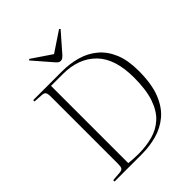

<svg xmlns="http://www.w3.org/2000/svg" viewBox="-254 -1076 1218 1218"><g transform="rotate(-45 355.0 -466.5)"><path d="M55 0V-12L119 -17Q138 -19 144 -28.5Q150 -38 150 -63V-666Q150 -693 143.5 -703Q137 -713 117 -714L55 -718V-730H311Q384 -730 447 -712Q510 -694 558 -653.5Q606 -613 633 -548Q660 -483 660 -388Q660 -271 630 -195.5Q600 -120 549 -77.5Q498 -35 433.5 -17.5Q369 0 301 0ZM287 -16Q356 -16 414.5 -32Q473 -48 516.5 -87.5Q560 -127 584.5 -198Q609 -269 609 -379Q609 -549 527.5 -631.5Q446 -714 304 -714H199V-21Q218 -19 240.5 -17.5Q263 -16 287 -16ZM355 -782Q345 -782 337.5 -787.5Q330 -793 319 -806L215 -926L222 -933L355 -843L490 -933L497 -926L386 -799Q379 -792 372 -787Q365 -782 355 -782Z"/></g></svg>

Font: Literata 72pt ExtraLight
Style: Regular
Weight: 200
Designer: Latin by Veronika Burian and Jose Scaglione. Greek by Irene Vlachou. Cyrillic by Vera Evstafieva.
Foundry: TypeTogether
Version: Version 3.002